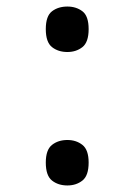

<svg xmlns="http://www.w3.org/2000/svg" viewBox="-20 -560 353 587"><path d="M186 -401Q158 -401 139 -416Q120 -431 120 -471Q120 -511 139 -525.5Q158 -540 186 -540Q213 -540 232 -525.5Q251 -511 251 -471Q251 -431 232 -416Q213 -401 186 -401ZM186 7Q158 7 139 -8Q120 -23 120 -63Q120 -102 139 -117Q158 -132 186 -132Q213 -132 232 -117Q251 -102 251 -63Q251 -23 232 -8Q213 7 186 7Z"/></svg>

Font: Noto Serif Gujarati Medium
Style: Regular
Weight: 500
Version: Version 2.102